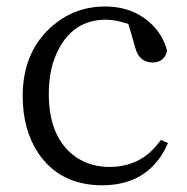

<svg xmlns="http://www.w3.org/2000/svg" viewBox="-20 -548 568 582"><path d="M467.8 -124 489.3 -114.3Q433.6 12.7 291 13.7Q160.2 13.7 94.7 -85.9Q48.8 -156.2 48.8 -256.8Q48.8 -394.5 142.6 -472.7Q210 -528.3 297.9 -528.3Q390.6 -528.3 448.2 -465.8Q476.6 -433.6 486.3 -394.5Q479.5 -359.4 442.4 -358.4Q402.3 -359.4 390.6 -401.4L369.1 -475.6Q329.1 -488.3 300.8 -488.3Q207 -488.3 160.2 -403.3Q127.9 -345.7 127.9 -263.7Q127.9 -128.9 210.9 -71.3Q254.9 -42 311.5 -42Q408.2 -42 463.9 -119.1Q466.8 -122.1 467.8 -124Z"/></svg>

Font: GenYoMin JP Regular
Style: Regular
Weight: 400
Version: Version 1.001;PS 1;hotconv 16.6.51;makeotf.lib2.5.65220 DEVE